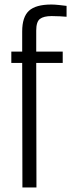

<svg xmlns="http://www.w3.org/2000/svg" viewBox="-20 -828 324 848"><path d="M79 0 78 -550H30V-600H78V-689Q78 -753 108 -780.5Q138 -808 207 -808Q220 -808 239.5 -806Q259 -804 274 -802V-754Q261 -755 244.5 -756Q228 -757 208 -757Q173 -757 156.5 -744.5Q140 -732 140 -693V-600H257V-550H140L141 0Z"/></svg>

Font: Big Shoulders Text Light
Style: Regular
Weight: 300
Designer: Patric King
Foundry: XO Type Co
Version: Version 1.000; ttfautohint (v1.8.2)